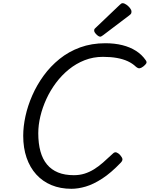

<svg xmlns="http://www.w3.org/2000/svg" viewBox="-20 -1160 935 1199"><path d="M426 19Q357 19 301.5 -4Q246 -27 206.5 -70.5Q167 -114 146 -175Q125 -236 125 -312Q125 -370 139 -434.5Q153 -499 181.5 -564Q210 -629 252.5 -687.5Q295 -746 352 -792Q409 -838 480.5 -864Q552 -890 638 -890Q696 -890 744 -878Q792 -866 829 -842.5Q866 -819 890 -784Q898 -773 893.5 -764.5Q889 -756 875 -745Q862 -735 852 -733.5Q842 -732 828 -744Q807 -764 778 -777.5Q749 -791 710.5 -798Q672 -805 623 -805Q562 -805 508.5 -784Q455 -763 410 -726.5Q365 -690 329.5 -642.5Q294 -595 269.5 -541.5Q245 -488 232 -433.5Q219 -379 219 -328Q219 -264 232.5 -215Q246 -166 273.5 -133Q301 -100 342.5 -83Q384 -66 441 -66Q477 -66 507.5 -75.5Q538 -85 566.5 -102.5Q595 -120 623.5 -145Q652 -170 685 -201Q696 -212 707.5 -208Q719 -204 730 -192Q743 -177 744.5 -167Q746 -157 735 -145Q673 -80 618 -44.5Q563 -9 515.5 5Q468 19 426 19ZM606 -931Q596 -931 582 -945Q568 -959 568 -969Q568 -973 569 -976.5Q570 -980 577 -986L727 -1129Q733 -1134 736.5 -1137Q740 -1140 746 -1140Q756 -1140 769 -1131Q782 -1122 791.5 -1110Q801 -1098 801 -1088Q801 -1081 799 -1076Q797 -1071 786 -1063L625 -941Q619 -937 614.5 -934Q610 -931 606 -931Z"/></svg>

Font: Playwrite DK Loopet
Style: Regular
Weight: 400
Designer: Veronika Burian, José Scaglione
Foundry: TypeTogether
Version: Version 1.002